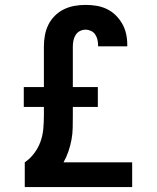

<svg xmlns="http://www.w3.org/2000/svg" viewBox="-20 -763 640 783"><path d="M81 0V-101Q103 -116 119.5 -138Q136 -160 145 -185Q154 -210 156.5 -237Q159 -264 159 -291V-327H77V-408H159V-574Q159 -596 163 -618.5Q167 -641 177 -661.5Q187 -682 203.5 -698.5Q220 -715 240.5 -725Q261 -735 283.5 -739Q306 -743 329 -743Q351 -743 373 -739.5Q395 -736 415 -726.5Q435 -717 451 -701.5Q467 -686 478 -667Q489 -648 494 -626Q499 -604 499 -582V-574H380V-577Q380 -589 377.5 -600.5Q375 -612 368.5 -622Q362 -632 351 -637Q340 -642 329 -642Q317 -642 306 -636.5Q295 -631 288.5 -620.5Q282 -610 279.5 -598Q277 -586 277 -573V-408H379V-327H277V-291Q277 -266 276.5 -241.5Q276 -217 271.5 -193Q267 -169 259 -145.5Q251 -122 239 -101H519V0Z"/></svg>

Font: R Plex Mono
Style: Bold
Weight: 700
Monospace: yes
Designer: Belleve Invis
Foundry: Belleve Invis
Version: Version 31.8.0